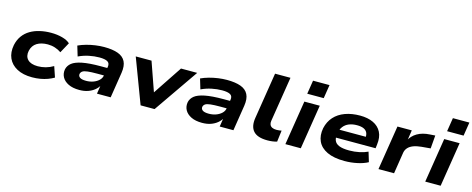

<svg xmlns="http://www.w3.org/2000/svg" viewBox="-36 -1398 5085 2070"><g transform="rotate(15 2506.5 -363.5)"><path d="M331 11Q230 11 162 -25.5Q94 -62 65.5 -126Q37 -190 53 -274Q66 -335 98 -379Q130 -423 177.5 -451Q225 -479 284 -492.5Q343 -506 408 -506Q476 -506 533 -490.5Q590 -475 621 -446L557 -329Q526 -351 487 -363.5Q448 -376 406 -376Q370 -376 339.5 -368.5Q309 -361 285.5 -346.5Q262 -332 246.5 -309.5Q231 -287 224 -256Q211 -193 247 -156.5Q283 -120 360 -120Q404 -120 448 -132Q492 -144 532 -168L572 -50Q542 -32 504 -18Q466 -4 422.5 3.5Q379 11 331 11Z M858 11Q785 11 736 -13Q687 -37 665.5 -77Q644 -117 653 -166Q663 -208 699 -236.5Q735 -265 811.5 -280.5Q888 -296 1016 -296H1113L1100 -209H1002Q935 -209 896 -204.5Q857 -200 840 -189Q823 -178 818 -159Q813 -134 833.5 -118.5Q854 -103 904 -103Q947 -103 984 -116.5Q1021 -130 1046.5 -154.5Q1072 -179 1076 -212L1092 -309Q1099 -350 1071 -367Q1043 -384 980 -384Q923 -384 863.5 -371.5Q804 -359 749 -333L715 -446Q756 -465 804.5 -478.5Q853 -492 903.5 -499Q954 -506 1000 -506Q1095 -506 1155 -484Q1215 -462 1239.5 -413.5Q1264 -365 1252 -286L1207 0H1054L1070 -105H1077Q1059 -70 1027.5 -44Q996 -18 954 -3.5Q912 11 858 11Z M1541 0 1354 -496H1530L1655 -140H1622L1859 -496H2040L1697 0Z M2228 11Q2155 11 2106 -13Q2057 -37 2035.5 -77Q2014 -117 2023 -166Q2033 -208 2069 -236.5Q2105 -265 2181.5 -280.5Q2258 -296 2386 -296H2483L2470 -209H2372Q2305 -209 2266 -204.5Q2227 -200 2210 -189Q2193 -178 2188 -159Q2183 -134 2203.5 -118.5Q2224 -103 2274 -103Q2317 -103 2354 -116.5Q2391 -130 2416.5 -154.5Q2442 -179 2446 -212L2462 -309Q2469 -350 2441 -367Q2413 -384 2350 -384Q2293 -384 2233.5 -371.5Q2174 -359 2119 -333L2085 -446Q2126 -465 2174.5 -478.5Q2223 -492 2273.5 -499Q2324 -506 2370 -506Q2465 -506 2525 -484Q2585 -462 2609.5 -413.5Q2634 -365 2622 -286L2577 0H2424L2440 -105H2447Q2429 -70 2397.5 -44Q2366 -18 2324 -3.5Q2282 11 2228 11Z M2958 11Q2846 11 2800.5 -40.5Q2755 -92 2771 -190L2853 -705H3025L2945 -203Q2941 -179 2948.5 -161Q2956 -143 2975 -133.5Q2994 -124 3024 -124Q3039 -124 3055 -126Q3071 -128 3080 -130L3064 -3Q3039 4 3013 7.5Q2987 11 2958 11Z M3244 -586 3268 -738H3452L3428 -586ZM3157 0 3236 -496H3408L3329 0Z M3818 11Q3699 11 3624 -24.5Q3549 -60 3519.5 -124Q3490 -188 3506 -272Q3523 -348 3570 -400Q3617 -452 3690.5 -479Q3764 -506 3857 -506Q3943 -506 4004.5 -477Q4066 -448 4095 -391.5Q4124 -335 4113 -251L4108 -209H3636L3649 -301H3998L3973 -281Q3978 -321 3966 -346.5Q3954 -372 3925.5 -384.5Q3897 -397 3852 -397Q3801 -397 3762.5 -381.5Q3724 -366 3700 -335Q3676 -304 3668 -259V-256Q3660 -209 3672.5 -177Q3685 -145 3725 -128.5Q3765 -112 3839 -112Q3897 -112 3951 -123.5Q4005 -135 4044 -154L4077 -45Q4030 -19 3961 -4Q3892 11 3818 11Z M4196 0 4275 -496H4435L4416 -370H4408Q4437 -432 4495.5 -466Q4554 -500 4636 -504L4694 -508L4682 -361L4580 -352Q4528 -347 4492 -333Q4456 -319 4435 -296Q4414 -273 4408 -242L4370 0Z M4805 -586 4829 -738H5013L4989 -586ZM4718 0 4797 -496H4969L4890 0Z"/></g></svg>

Font: Nunito Sans 10pt Expanded ExtraBold
Style: Italic
Weight: 800
Width: 7
Italic angle: -9°
Designer: Vernon Adams
Foundry: Vernon Adams
Version: Version 3.101;gftools[0.9.27]